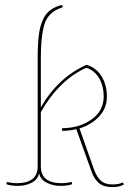

<svg xmlns="http://www.w3.org/2000/svg" viewBox="-20 -750 548 785"><path d="M134 -69V-517Q134 -600 145.5 -641.5Q157 -683 178.5 -702.5Q200 -722 234 -730L236 -720Q174 -702 159 -642Q147 -594 147 -517V-311Q218 -434 334 -485Q374 -473 395.5 -437.5Q417 -402 417 -355Q417 -308 385.5 -274Q354 -240 305 -225L364 -58Q376 -25 393 -10.5Q410 4 439 4Q468 4 481 -4L487 3Q472 15 438.5 15Q405 15 385 -1Q365 -17 353 -52L292 -222Q265 -215 234 -215V-226Q303 -226 353.5 -261Q404 -296 404 -356Q404 -397 386 -429Q368 -461 333 -473Q222 -423 147 -292V-69Q147 -1 233 -1Q251 -1 273 -6L275 3Q257 10 227 10Q197 10 171 -3Q145 -16 140 -42Q135 -16 109.5 -3Q84 10 54 10Q24 10 6 3L8 -6Q30 -1 48 -1Q134 -1 134 -69Z"/></svg>

Font: Almendra Display
Style: Regular
Weight: 400
Designer: Ana Sanfelippo
Foundry: Ana Sanfelippo
Version: Version 1.004